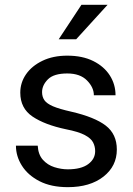

<svg xmlns="http://www.w3.org/2000/svg" viewBox="-20 -770 556 800"><path d="M376.5 -140.1Q376.5 -159.7 367.9 -176.5Q359.4 -193.4 333.3 -207.3Q307.1 -221.2 254.9 -231.4Q166.5 -250 115.5 -284.4Q64.5 -318.8 64.5 -383.8Q64.5 -425.8 88.6 -460.7Q112.8 -495.6 157 -516.8Q201.2 -538.1 260.3 -538.1Q323.7 -538.1 368.7 -515.6Q413.6 -493.2 437.5 -455.8Q461.4 -418.5 461.4 -373H371.1Q371.1 -405.8 342.5 -434.8Q314 -463.9 260.3 -463.9Q204.1 -463.9 179.7 -439.5Q155.3 -415 155.3 -386.2Q155.3 -366.7 165 -352.5Q174.8 -338.4 200.9 -327.1Q227.1 -315.9 276.9 -304.7Q374.5 -282.2 420.7 -246.6Q466.8 -210.9 466.8 -147Q466.8 -77.6 410.9 -33.9Q355 9.8 262.7 9.8Q192.9 9.8 144.5 -15.1Q96.2 -40 71.3 -79.6Q46.4 -119.1 46.4 -163.1H137.2Q139.2 -126 158.7 -104.2Q178.2 -82.5 206.5 -73.5Q234.9 -64.5 262.7 -64.5Q317.9 -64.5 347.2 -85.9Q376.5 -107.4 376.5 -140.1ZM224.6 -606.4 319.3 -750H428.2L297.4 -606.4Z"/></svg>

Font: Vazirmatn UI
Style: Regular
Weight: 400
Designer: Saber Rastikerdar
Foundry: Saber Rastikerdar
Version: Version 33.003